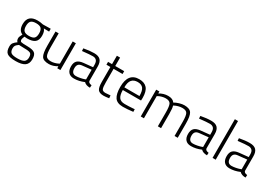

<svg xmlns="http://www.w3.org/2000/svg" viewBox="30 -1795 4378 3104"><g transform="rotate(30 2219.0 -242.5)"><path d="M53 83Q53 41 71 15.5Q89 -10 134 -43Q109 -59 109 -111Q109 -127 133 -174L141 -189Q59 -223 59 -340Q59 -510 240 -510Q291 -510 330 -500L345 -497L490 -500V-447L390 -449Q426 -413 426 -330.5Q426 -248 380.5 -210.5Q335 -173 237 -173Q208 -173 186 -177Q166 -128 166 -115Q166 -82 185.5 -74.5Q205 -67 302 -66.5Q399 -66 439.5 -37.5Q480 -9 480 76Q480 161 425.5 199Q371 237 256 237Q141 237 97 204Q53 171 53 83ZM113 79Q113 139 143 162Q173 185 259 185Q345 185 382 160.5Q419 136 419 78.5Q419 21 392 4Q365 -13 289 -13L176 -17Q139 9 126 28.5Q113 48 113 79ZM120 -340.5Q120 -276 148 -249.5Q176 -223 242.5 -223Q309 -223 337 -249Q365 -275 365 -340.5Q365 -406 337 -433Q309 -460 242.5 -460Q176 -460 148 -432.5Q120 -405 120 -340.5Z M900 -500H959V0H900V-37Q823 10 746 10Q644 10 611.5 -42Q579 -94 579 -239V-500H638V-240Q638 -124 659.5 -84Q681 -44 753 -44Q788 -44 825 -54.5Q862 -65 881 -76L900 -86Z M1453 -351V-83Q1457 -46 1518 -39L1515 9Q1438 9 1402 -31Q1308 10 1214 10Q1147 10 1112 -28.5Q1077 -67 1077 -138.5Q1077 -210 1112.5 -244.5Q1148 -279 1224 -287L1394 -304V-351Q1394 -407 1369.5 -431.5Q1345 -456 1304 -456Q1240 -456 1138 -444L1107 -441L1104 -489Q1214 -510 1296.5 -510Q1379 -510 1416 -471Q1453 -432 1453 -351ZM1139 -142Q1139 -41 1222 -41Q1258 -41 1301 -49.5Q1344 -58 1369 -67L1394 -76V-257L1231 -240Q1182 -236 1160.5 -212Q1139 -188 1139 -142Z M1861 -447H1694V-200Q1694 -103 1708 -73Q1722 -43 1774 -43L1866 -50L1870 1Q1804 11 1769 11Q1693 11 1663.5 -26.5Q1634 -64 1634 -170V-447H1560V-500H1634V-657H1694V-500H1861Z M2286 -50 2316 -53 2318 -4Q2205 10 2127 10Q2019 9 1976 -54Q1933 -117 1933 -248Q1933 -510 2139 -510Q2238 -510 2287 -453.5Q2336 -397 2336 -273L2334 -225H1994Q1994 -133 2025.5 -88.5Q2057 -44 2133.5 -44Q2210 -44 2286 -50ZM1994 -275H2276Q2276 -374 2243.5 -416Q2211 -458 2139.5 -458Q2068 -458 2031 -414.5Q1994 -371 1994 -275Z M2518 0H2459V-500H2518V-463Q2594 -510 2680 -510Q2766 -510 2802 -457Q2838 -479 2889.5 -494.5Q2941 -510 2982 -510Q3082 -510 3115.5 -457.5Q3149 -405 3149 -263V0H3090V-260Q3090 -375 3068.5 -415.5Q3047 -456 2975 -456Q2939 -456 2901 -445.5Q2863 -435 2843 -424L2823 -414Q2838 -376 2838 -260V0H2778V-258Q2778 -375 2756.5 -415.5Q2735 -456 2664 -456Q2629 -456 2592.5 -445.5Q2556 -435 2537 -424L2518 -414Z M3638 -351V-83Q3642 -46 3703 -39L3700 9Q3623 9 3587 -31Q3493 10 3399 10Q3332 10 3297 -28.5Q3262 -67 3262 -138.5Q3262 -210 3297.5 -244.5Q3333 -279 3409 -287L3579 -304V-351Q3579 -407 3554.5 -431.5Q3530 -456 3489 -456Q3425 -456 3323 -444L3292 -441L3289 -489Q3399 -510 3481.5 -510Q3564 -510 3601 -471Q3638 -432 3638 -351ZM3324 -142Q3324 -41 3407 -41Q3443 -41 3486 -49.5Q3529 -58 3554 -67L3579 -76V-257L3416 -240Q3367 -236 3345.5 -212Q3324 -188 3324 -142Z M3799 0V-722H3858V0Z M4358 -351V-83Q4362 -46 4423 -39L4420 9Q4343 9 4307 -31Q4213 10 4119 10Q4052 10 4017 -28.5Q3982 -67 3982 -138.5Q3982 -210 4017.5 -244.5Q4053 -279 4129 -287L4299 -304V-351Q4299 -407 4274.5 -431.5Q4250 -456 4209 -456Q4145 -456 4043 -444L4012 -441L4009 -489Q4119 -510 4201.5 -510Q4284 -510 4321 -471Q4358 -432 4358 -351ZM4044 -142Q4044 -41 4127 -41Q4163 -41 4206 -49.5Q4249 -58 4274 -67L4299 -76V-257L4136 -240Q4087 -236 4065.5 -212Q4044 -188 4044 -142Z"/></g></svg>

Font: Titillium Web Light
Style: Regular
Weight: 300
Version: Version 1.002;PS 57.000;hotconv 1.0.70;makeotf.lib2.5.55311